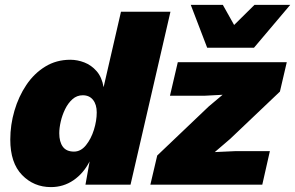

<svg xmlns="http://www.w3.org/2000/svg" viewBox="-20 -754 1205 784"><path d="M188 10Q118 10 70 -39.5Q22 -89 22 -184Q22 -244 39 -302Q56 -360 87.5 -407Q119 -454 164.5 -482Q210 -510 267 -510Q296 -510 324.5 -499Q353 -488 374.5 -463.5Q396 -439 403 -398L474 -706H676L513 0H329L346 -95Q321 -46 280 -18Q239 10 188 10ZM282 -135Q310 -135 331 -161Q352 -187 363.5 -224Q375 -261 375 -295Q375 -327 360 -346Q345 -365 318 -365Q294 -365 276 -349Q258 -333 246 -308.5Q234 -284 228 -257.5Q222 -231 222 -210Q222 -175 236.5 -155Q251 -135 282 -135ZM594 0 622 -119 832 -319 889 -367 814 -363H674L706 -500H1151L1123 -380L920 -187L857 -133L944 -137H1082L1051 0ZM826 -559 759 -734H890L936 -652L1019 -734H1165L1017 -559Z"/></svg>

Font: Work Sans ExtraBold
Style: Italic
Weight: 800
Italic angle: -13°
Designer: Wei Huang
Foundry: Wei Huang
Version: Version 2.012; ttfautohint (v1.8.3)